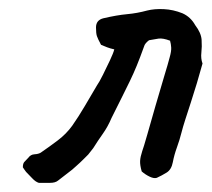

<svg xmlns="http://www.w3.org/2000/svg" viewBox="-20 -399 463 420"><path d="M65 1Q58 -1 50.5 -9Q43 -17 37 -23Q35 -26 33 -28.5Q31 -31 30 -33Q30 -41 33 -44.5Q36 -48 42 -54Q47 -61 55.5 -61.5Q64 -62 69 -65Q88 -78 106.5 -92Q125 -106 138 -124Q152 -144 165.5 -167Q179 -190 192 -212Q197 -219 205 -235Q213 -251 220.5 -267Q228 -283 230 -291Q221 -293 214.5 -295.5Q208 -298 201 -301Q194 -314 192 -320Q190 -326 190 -339Q190 -355 206 -359Q236 -366 258 -368Q280 -370 302 -376Q318 -380 338.5 -379Q359 -378 379 -370Q388 -366 395 -359.5Q402 -353 407 -344Q420 -327 421 -312Q422 -297 420.5 -284Q419 -271 423 -260Q417 -238 410.5 -216.5Q404 -195 397.5 -175Q391 -155 385.5 -138Q380 -121 377 -109Q373 -93 367 -76.5Q361 -60 358 -44Q355 -28 344.5 -21.5Q334 -15 323 -10Q317 -8 307.5 -12.5Q298 -17 290 -24Q286 -38 286.5 -47Q287 -56 291 -68Q294 -76 302 -104Q310 -132 320 -167Q330 -202 339 -231.5Q348 -261 351 -273Q355 -287 354.5 -295Q354 -303 352 -310Q336 -316 326.5 -314.5Q317 -313 306 -311Q302 -308 299 -304.5Q296 -301 295 -297Q286 -272 279 -255Q272 -238 264.5 -222.5Q257 -207 247.5 -188Q238 -169 224 -141Q216 -122 205 -106.5Q194 -91 184 -75L173 -61Q171 -59 163 -51Q155 -43 147 -36Q139 -29 138 -28L107 -4Q101 1 89.5 1Q78 1 65 1Z"/></svg>

Font: Caveat Medium
Style: Regular
Weight: 500
Designer: Pablo Impallari
Foundry: Pablo Impallari
Version: Version 2.000